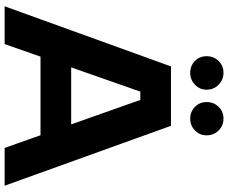

<svg xmlns="http://www.w3.org/2000/svg" viewBox="-96 -864 961 808"><g transform="rotate(90 384.0 -460.5)"><path d="M287 -781Q257 -781 237 -801Q217 -821 217 -850Q217 -880 237 -900.5Q257 -921 287 -921Q316 -921 337 -900.5Q358 -880 358 -850Q358 -821 337 -801Q316 -781 287 -781ZM480 -781Q450 -781 430 -801Q410 -821 410 -850Q410 -880 430 -900.5Q450 -921 480 -921Q509 -921 529.5 -900.5Q550 -880 550 -850Q550 -821 529.5 -801Q509 -781 480 -781ZM401 -571H366L166 0H7L260 -700H510L762 0H603ZM176 -280H584V-151H176Z"/></g></svg>

Font: Albert Sans ExtraBold
Style: Regular
Weight: 800
Designer: Andreas Rasmussen
Foundry: a.Foundry
Version: Version 1.025